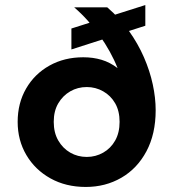

<svg xmlns="http://www.w3.org/2000/svg" viewBox="-20 -729 687 761"><path d="M320 12Q241 12 180 -22Q119 -56 84.5 -114.5Q50 -173 50 -246Q50 -320 83.5 -378Q117 -436 176 -469Q235 -502 310 -502Q349 -502 382.5 -492Q416 -482 446 -459Q433 -492 415 -524.5Q397 -557 375 -588Q353 -619 328 -647Q303 -675 274 -700H405Q455 -657 491 -606.5Q527 -556 550.5 -502Q574 -448 585.5 -394.5Q597 -341 597 -292Q597 -198 560.5 -129.5Q524 -61 461 -24.5Q398 12 320 12ZM324 -107Q359 -107 389 -124Q419 -141 436.5 -172Q454 -203 454 -246Q454 -289 436.5 -319.5Q419 -350 389 -367Q359 -384 324 -384Q288 -384 258.5 -367Q229 -350 211 -319.5Q193 -289 193 -246Q193 -203 211 -172Q229 -141 258.5 -124Q288 -107 324 -107ZM263 -533V-616L556 -709V-627Z"/></svg>

Font: DM Sans 20pt ExtraBold
Style: Regular
Weight: 800
Version: Version 4.004;gftools[0.9.30]